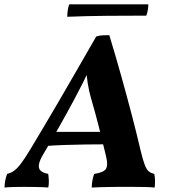

<svg xmlns="http://www.w3.org/2000/svg" viewBox="-52 -840 771 863"><path d="M-31.7 3Q-31.2 -14.3 -28.4 -28.9Q-25.6 -43.6 -20 -58.3Q-2.1 -62.7 11.6 -72.7Q25.4 -82.6 41.7 -104.1Q58 -125.6 81.5 -164.1Q109 -210.3 140 -261.9Q170.9 -313.6 206.6 -374.9Q242.3 -436.2 285.3 -510.6Q328.3 -584.9 380.5 -676Q395.2 -680.5 409.4 -681.3Q423.5 -682 439.3 -682Q467.9 -587.9 493.5 -496.4Q519 -404.9 541 -321Q562.9 -237.1 579.7 -164.9Q590.2 -120.6 598.8 -98.7Q607.3 -76.8 617.3 -69.2Q627.3 -61.7 641.3 -58.3Q644.3 -46.2 644.8 -30.3Q645.3 -14.3 643.2 3Q625.1 1 598.9 0.5Q572.7 0 547.7 0Q522.7 0 507.2 0Q494.7 0 476 0Q457.2 0 436.2 0.5Q415.2 1 395.2 1.5Q375.3 2 360.3 3Q360.8 -14.8 363.6 -30.2Q366.4 -45.7 371.4 -58.3Q414.4 -64.8 424.3 -81.1Q434.3 -97.4 424.8 -137.1Q409.5 -202.4 392.9 -267.7Q376.3 -333.1 357.5 -397.4Q348 -429.4 342.2 -466.5Q336.5 -503.5 334.1 -544.7H356.8Q338.2 -503 319.5 -465.7Q300.8 -428.5 282.8 -395.1Q249.6 -333.1 214.6 -271.1Q179.7 -209.2 143 -147.7Q126.2 -119.7 123.1 -101.3Q119.9 -82.8 130.7 -72.8Q141.4 -62.8 164.8 -58.3Q166.8 -44.1 167.5 -28.7Q168.2 -13.2 165.1 3Q151.8 1.5 132.6 1Q113.4 0.5 93.4 0.3Q73.5 0 57 0Q31.5 0 9.3 0.5Q-12.8 1 -31.7 3ZM141.2 -182.6 166.3 -247.2H419.9L426.5 -191.3Q381.5 -191.3 333.1 -190.6Q284.7 -189.8 235.8 -188.3Q186.8 -186.7 141.2 -182.6ZM250.3 -764.6Q250.3 -775.3 252.3 -792.1Q254.3 -808.9 259.3 -820.5H614.6Q614.6 -810 612.6 -796.4Q610.6 -782.7 605.6 -769.7Q516.1 -769.7 427.3 -768.9Q338.5 -768.1 250.3 -764.6Z"/></svg>

Font: Vollkorn
Style: Italic
Weight: 400
Italic angle: -11°
Designer: Friedrich Althausen
Foundry: Friedrich Althausen
Version: Version 5.001